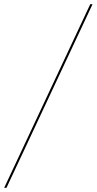

<svg xmlns="http://www.w3.org/2000/svg" viewBox="-98 -780 464 921"><path d="M-78 121 335 -760H346L-67 121Z"/></svg>

Font: Noto Serif Display SemiCondensed
Style: Bold Italic
Weight: 700
Width: 4
Italic angle: -12°
Designer: Monotype Design Team
Foundry: Monotype Imaging Inc.
Version: Version 2.009